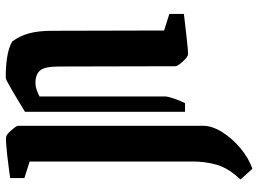

<svg xmlns="http://www.w3.org/2000/svg" viewBox="-134 -523 889 661"><g transform="rotate(-90 310.5 -192.5)"><path d="M413 -31 412 -434Q412 -484 398 -499.5Q384 -515 355 -515Q344 -515 332.5 -511Q321 -507 309 -501V-67Q309 -61 302.5 -40.5Q296 -20 286 0H256V-551Q268 -558 286 -569Q304 -580 322.5 -591Q341 -602 355 -609.5Q369 -617 372 -617Q404 -618 440 -613Q476 -608 498 -595Q517 -570 526 -537.5Q535 -505 535 -457L536 -72L593 -54V-4Q578 -2 556 0.5Q534 3 511.5 5.5Q489 8 472.5 9.5Q456 11 452 10Q445 8 436.5 0Q428 -8 421 -17.5Q414 -27 413 -31ZM23 191Q63 148 74 108.5Q85 69 85 27V-535L28 -553V-602Q43 -604 65 -607Q87 -610 109.5 -612.5Q132 -615 148.5 -616Q165 -617 169 -616Q176 -615 184.5 -606.5Q193 -598 200 -589Q207 -580 208 -576V62Q208 93 186.5 127.5Q165 162 131 190.5Q97 219 60 232Z"/></g></svg>

Font: Grenze Gotisch SemiBold
Style: Regular
Weight: 600
Designer: Renata Polastri
Foundry: Omnibus-Type
Version: Version 1.001